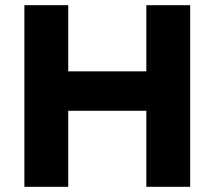

<svg xmlns="http://www.w3.org/2000/svg" viewBox="-20 -720 826 740"><path d="M74 -700V0H243V-293H544V0H713V-700H544V-445H243V-700Z"/></svg>

Font: Glinicke Jost Bold
Style: Bold
Weight: 700
Version: Version 3.710